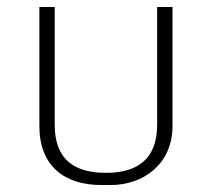

<svg xmlns="http://www.w3.org/2000/svg" viewBox="-20 -520 608 551"><path d="M93 -158C93 -44 165 11 270 11H298C391 11 475 -49 475 -158V-500H431V-162C431 -63 374 -24 284 -24C197 -24 137 -59 137 -162V-500H93Z"/></svg>

Font: Perun ExtraLight
Style: Regular
Weight: 200
Foundry: Copyright (c) Stefan Peev, Context Ltd, 2016
Version: Version 1.089